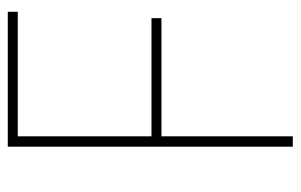

<svg xmlns="http://www.w3.org/2000/svg" viewBox="-156 -598 754 481"><g transform="rotate(-90 220.5 -357.0)"><path d="M120 0V-329H416V-354H120V-689H432V-714H94V0Z"/></g></svg>

Font: Noto Sans Hebrew SemiCondensed Thin
Style: Regular
Weight: 100
Width: 4
Designer: Monotype Design Team
Foundry: Monotype Imaging Inc.
Version: Version 2.004